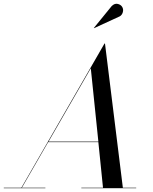

<svg xmlns="http://www.w3.org/2000/svg" viewBox="-65 -995 810 1015"><path d="M568 -908.5 432 -846 431 -847 525.5 -963Q541.5 -978.5 558 -974.2Q574.5 -970 581.5 -957.5Q588.5 -945 584.2 -930.2Q580 -915.5 568 -908.5ZM-45 -2.5H48L487.5 -765H490L584.5 -2.5H655V0H365V-2.5H479.5L455 -243.5H189.5L50.5 -2.5H175V0H-45ZM415 -634 191.5 -246.5H455Z"/></svg>

Font: Bodoni* 72pt
Style: Italic
Weight: 400
Italic angle: -13°
Version: Version 2.3